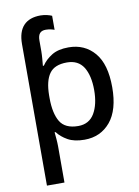

<svg xmlns="http://www.w3.org/2000/svg" viewBox="-106 -834 831 1144"><g transform="rotate(-10 310.0 -262.5)"><path d="M221.2 -765.1C131.3 -765.1 83 -715.8 83 -616.2V240.2H189V21C189 -5.9 185.5 -41 183.1 -64.9H189C204.1 -44.4 225.1 -26.9 251 -12.2C276.9 2.4 310.5 9.8 352.1 9.8C417 9.8 469.2 -14.2 508.8 -61.5C548.3 -108.9 567.9 -178.7 567.9 -270C567.9 -362.8 548.3 -432.6 508.8 -479C469.2 -525.4 417 -548.8 352.1 -548.8C310.1 -548.8 276.4 -541 250.5 -524.9C224.6 -508.8 204.1 -489.7 189 -466.8H183.1C185.5 -492.2 189 -528.8 189 -554.2V-619.1C189 -660.2 206.1 -675.8 236.8 -675.8C258.3 -675.8 279.8 -669.9 289.1 -666V-751C275.4 -757.3 248 -765.1 221.2 -765.1ZM327.1 -461.9C372.6 -461.9 405.8 -444.8 427.2 -411.1C448.2 -377 459 -330.6 459 -272C459 -213.9 448.2 -167 427.2 -131.3C405.8 -95.2 373 -77.1 329.1 -77.1C275.9 -77.1 239.3 -94.2 219.2 -127.9C199.2 -161.6 189 -209 189 -271V-287.1C189.5 -345.7 200.2 -389.6 221.2 -418.5C241.7 -447.3 276.9 -461.9 327.1 -461.9Z"/></g></svg>

Font: Noto Reveo Sans
Style: Regular
Weight: 500
Designer: Monotype Design Team
Foundry: Monotype Imaging Inc.
Version: Version 2.007